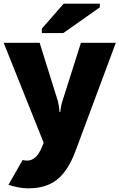

<svg xmlns="http://www.w3.org/2000/svg" viewBox="-33 -786 651 1046"><path d="M120 240C247 240 323 185 379 35L598 -553H408L307 -235C301 -218 298 -198 295 -176H291C290 -199 286 -219 282 -236L183 -553H-13L205 -8C194 19 184 47 162 69C149 82 131 89 116 89C106 89 95 87 90 86L13 221C49 232 84 240 120 240ZM195 -630V-606H312L511 -746V-766H314Z"/></svg>

Font: Frost ExtraBold
Style: Regular
Weight: 800
Designer: Lee Frost
Foundry: Lee Frost for Ice Communication Norge AS
Version: Version 2.011;hotconv 1.0.107;makeotfexe 2.5.65593